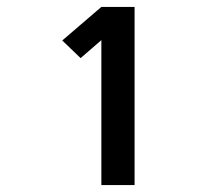

<svg xmlns="http://www.w3.org/2000/svg" viewBox="-20 -858 640 555"><path d="M273 -323V-742L213 -690L160 -741L273 -838H369V-323Z"/></svg>

Font: Iosevka Curly XBdEx
Style: Regular
Weight: 800
Width: 7
Monospace: yes
Designer: Belleve Invis
Foundry: Belleve Invis
Version: Version 11.1.0; ttfautohint (v1.8.3)